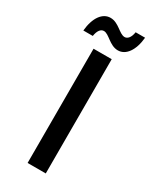

<svg xmlns="http://www.w3.org/2000/svg" viewBox="-211 -890 779 952"><g transform="rotate(30 179.0 -414.5)"><path d="M126 0H230V-654H126ZM234 -707C279 -707 313 -753 320 -829H266C261 -796 246 -781 230 -781C199 -781 171 -829 123 -829C78 -829 44 -784 37 -707H91C96 -740 110 -756 127 -756C157 -756 186 -707 234 -707Z"/></g></svg>

Font: Falling Sky
Style: Condensed
Weight: 400
Designer: Paul D. Hunt
Foundry: Adobe Systems Incorporated
Version: Version 1.02